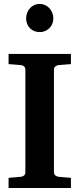

<svg xmlns="http://www.w3.org/2000/svg" viewBox="-20 -941 399 961"><path d="M22.9 0V-50.8L85 -56.2Q94.2 -57.1 100.6 -62.7Q106.9 -68.4 106.9 -78.1V-592.8Q106.9 -602.5 100.6 -608.4Q94.2 -614.3 85 -615.2L22.9 -620.1V-670.9H335V-620.1L272.9 -615.2Q264.6 -614.3 257.3 -608.4Q250 -602.5 250 -592.8V-78.1Q250 -68.4 257.3 -62.7Q264.6 -57.1 272.9 -56.2L335 -50.8V0ZM247.1 -848.1Q247.1 -834.5 241.9 -822Q236.8 -809.6 227.5 -800.3Q218.3 -791 205.8 -785.6Q193.4 -780.3 178.7 -780.3Q164.1 -780.3 151.6 -785.4Q139.2 -790.5 130.1 -799.6Q121.1 -808.6 116 -821Q110.8 -833.5 110.8 -848.1Q110.8 -863.3 115.7 -876.5Q120.6 -889.6 129.6 -899.7Q138.7 -909.7 151.1 -915.5Q163.6 -921.4 178.7 -921.4Q192.9 -921.4 205.3 -915.8Q217.8 -910.2 227.1 -900.1Q236.3 -890.1 241.7 -876.7Q247.1 -863.3 247.1 -848.1Z"/></svg>

Font: Charis SIL Phon
Style: Bold
Weight: 700
Foundry: SIL International
Version: Version 5.000